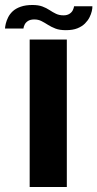

<svg xmlns="http://www.w3.org/2000/svg" viewBox="-60 -750 391 770"><path d="M59 0H208V-591.5H59ZM204 -629Q232 -629 250.5 -636.5Q269 -644 280.8 -655.8Q292.5 -667.5 299 -680.5Q305.5 -693.5 308.2 -705.5Q311 -717.5 310.5 -725H237Q236.5 -718.5 232.2 -709.5Q228 -700.5 218.5 -694.5Q209 -688.5 195 -688.5Q177.5 -688.5 164.5 -694.8Q151.5 -701 138.8 -709.5Q126 -718 110 -724Q94 -730 70 -730Q42.5 -730 22.8 -723Q3 -716 -9 -704.8Q-21 -693.5 -27.5 -680.2Q-34 -667 -36.8 -655.2Q-39.5 -643.5 -40 -635.5H34Q34.5 -642.5 38.8 -651.2Q43 -660 52.5 -666Q62 -672 77.5 -672Q93.5 -672 106.2 -665.5Q119 -659 132.2 -650.5Q145.5 -642 162.2 -635.5Q179 -629 204 -629Z"/></svg>

Font: Anybody SemiExpanded SemiBold
Style: Regular
Weight: 600
Width: 6
Designer: Tyler Finck
Foundry: Etcetera Type Company
Version: Version 1.113;gftools[0.9.25]